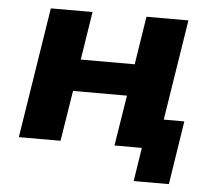

<svg xmlns="http://www.w3.org/2000/svg" viewBox="-48 -553 817 734"><g transform="rotate(5 361.0 -186.0)"><path d="M491 129 511 0H406L437 -194H230L199 0H39L118 -501H278L249 -316H456L485 -501H646L585 -115H664L626 129Z"/></g></svg>

Font: Nunito Sans 8pt ExtraBold
Style: Italic
Weight: 800
Italic angle: -9°
Version: Version 3.101;gftools[0.9.27]